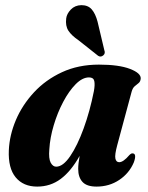

<svg xmlns="http://www.w3.org/2000/svg" viewBox="-20 -698 560 728"><path d="M424.5 -147.5Q414.5 -110.5 417.5 -96.8Q420.5 -83 432 -83Q447.5 -83 470.5 -110Q477.5 -117 482.5 -116.5Q499.5 -116 487.5 -82.5Q470 -41 432.2 -15.8Q394.5 9.5 346 9.5Q309 9.5 292.8 -8.2Q276.5 -26 276.5 -57.5Q276.5 -77 282 -107Q249.5 -49 210.5 -19.8Q171.5 9.5 121 9.5Q68.5 9.5 39.5 -25.5Q10.5 -60.5 13.5 -128.5Q16 -185.5 40.2 -242.8Q64.5 -300 108.8 -347.8Q153 -395.5 215 -424.2Q277 -453 355 -453Q430.5 -453 472.8 -436.8Q515 -420.5 513.5 -400Q512.5 -388.5 505.5 -383Q498.5 -377.5 490.8 -371Q483 -364.5 479 -350ZM167 -131.5Q164 -96.5 172.2 -81.2Q180.5 -66 193 -66Q219 -66 246.2 -106Q273.5 -146 297.2 -211.2Q321 -276.5 336 -352.5Q340.5 -377 337.5 -390.8Q334.5 -404.5 317.5 -404.5Q292.5 -404.5 267 -378.8Q241.5 -353 219.8 -312Q198 -271 183.8 -223.2Q169.5 -175.5 167 -131.5ZM350 -615.5 375.5 -508Q380.5 -495.5 371.5 -488Q362 -480 352 -486.5L277.5 -545.5Q251 -563.5 239.2 -581.8Q227.5 -600 231 -628Q233 -645.5 248.5 -661.8Q264 -678 288.5 -678.5Q314 -678.5 328 -662.2Q342 -646 350 -615.5Z"/></svg>

Font: Fraunces 144pt S050
Style: Bold Italic
Weight: 700
Italic angle: -16°
Version: Version 1.000; ttfautohint (v1.8.3)